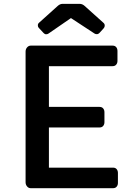

<svg xmlns="http://www.w3.org/2000/svg" viewBox="-20 -988 705 1008"><path d="M114.3 -717.3Q114.3 -730 122.3 -739.3Q130.4 -748.5 141.6 -748.5H570.8Q583.5 -748.5 590.1 -740.5Q596.7 -732.4 596.7 -720.7V-668Q596.7 -656.7 590.1 -648.7Q583.5 -640.6 570.8 -640.6H236.8V-426.8H502.4Q515.1 -426.8 521.7 -418.7Q528.3 -410.6 528.3 -398.9V-346.2Q528.3 -335 521.7 -326.9Q515.1 -318.8 502.4 -318.8H236.8V-107.9H573.2Q585.9 -107.9 592.5 -99.9Q599.1 -91.8 599.1 -80.1V-27.3Q599.1 -16.1 592.5 -8.1Q585.9 0 573.2 0H141.1Q129.9 0 122.1 -9.3Q114.3 -18.6 114.3 -31.2ZM234.9 -812Q229.5 -808.1 222.2 -808.1Q214.8 -808.1 209 -814.5L183.1 -842.3Q178.7 -847.2 178.7 -855.2Q178.7 -863.3 185.1 -868.7L282.7 -956.5Q294.9 -967.8 308.6 -967.8H397.9Q412.6 -967.8 424.8 -956.5L521.5 -869.6Q529.8 -863.3 529.8 -854.2Q529.8 -845.2 522.9 -837.9L503.4 -816.4Q496.1 -808.6 488.5 -808.6Q481 -808.6 476.1 -812L352.5 -893.1Z"/></svg>

Font: Capriola
Style: Regular
Weight: 400
Designer: Viktoriya Grabowska
Foundry: Viktoriya Grabowska
Version: Version 1.007